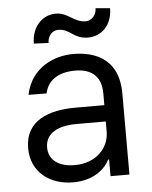

<svg xmlns="http://www.w3.org/2000/svg" viewBox="-54 -791 671 849"><g transform="rotate(-5 282.0 -366.5)"><path d="M237.2 12.8C332.4 12.8 382.1 -38.4 399.1 -73.9H403.4V0H487.2V-359.4C487.2 -532.7 355.1 -552.6 285.5 -552.6C203.1 -552.6 98.7 -511.4 73.2 -389.9L153.4 -389.2C164.8 -443.2 208.5 -478.7 288.4 -478.7C365.4 -478.7 403.4 -437.9 403.4 -367.9V-315.3H273.4C160.5 -315.3 51.1 -279.8 51.1 -154.8C51.1 -48.3 133.5 12.8 237.2 12.8ZM116.5 -613.6 181.8 -610.8C181.8 -640.6 201.7 -664.8 228.7 -664.8C282.7 -664.8 292.6 -619.3 358 -619.3C419 -619.3 465.9 -666.2 465.9 -740.1L402 -745.7C402 -715.9 380.7 -691.8 353.7 -691.8C302.6 -691.8 278.4 -737.2 224.4 -737.2C163.4 -737.2 116.5 -686.1 116.5 -613.6ZM134.9 -150.6C134.9 -214.5 192.5 -242.9 272.7 -242.9H403.4V-197.4C403.4 -129.3 349.4 -62.5 250 -62.5C183.2 -62.5 134.9 -92.3 134.9 -150.6Z"/></g></svg>

Font: Margiela Sans
Style: Regular
Weight: 400
Designer: Stefan Endress, Andreas Faust
Version: Version 1.100;FEAKit 1.0